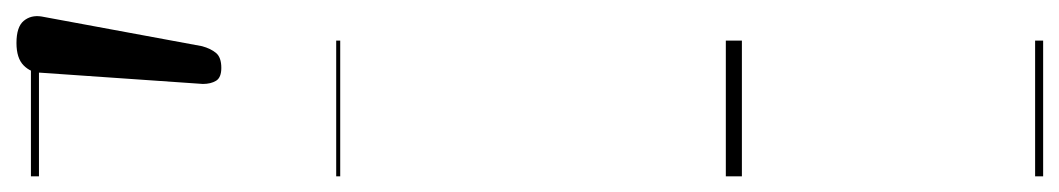

<svg xmlns="http://www.w3.org/2000/svg" viewBox="-560 -384 1318 239"><g transform="rotate(-90 99.5 -264.0)"><path d="M135 -648Q123 -648 119 -654.5Q115 -661 115 -671L129 -873Q129 -885 138 -894Q147 -903 166 -903Q186 -903 193.5 -894Q201 -885 199 -872L162 -672Q159 -661 153.5 -654.5Q148 -648 135 -648ZM0 365H169V375H0ZM0 -20H169V0H0ZM0 -505H169V-500H0ZM0 -885H169V-875H0Z"/></g></svg>

Font: Playwrite GB J Guides
Style: Italic
Weight: 400
Italic angle: -7.01216°
Designer: Veronika Burian, José Scaglione
Foundry: TypeTogether
Version: Version 1.003